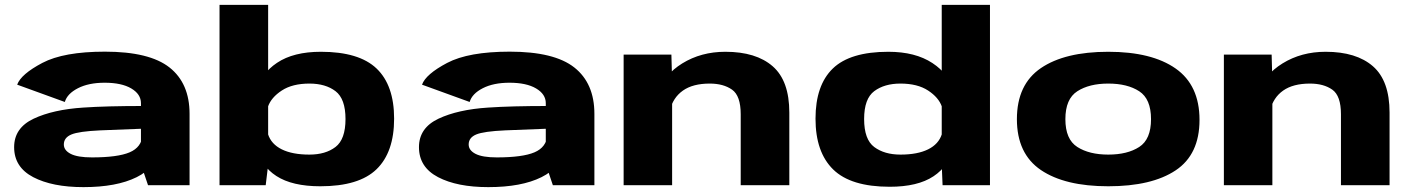

<svg xmlns="http://www.w3.org/2000/svg" viewBox="-20 -760 5794 788"><path d="M558.5 -86V-336.5Q558.5 -373.5 518.8 -397Q479 -420.5 409.5 -420.5Q344 -420.5 300 -398Q256 -375.5 246 -341.5L50.5 -412.5Q66 -455.5 153.8 -501.8Q241.5 -548 410.5 -548Q593.5 -548 675.8 -483Q758 -418 758 -292.5V0H587.5ZM634.5 -152.5Q623 -73.5 540.8 -32.8Q458.5 8 322.5 8Q194.5 8 116.2 -33Q38 -74 38 -156Q38 -235 118 -272.8Q198 -310.5 322 -318.5Q416 -325 571 -325V-232Q464 -228 392 -225Q303.5 -221 272.8 -208Q242 -195 242 -167Q242 -143 270.2 -128.5Q298.5 -114 357.5 -114Q463 -114 512 -134.8Q561 -155.5 565.5 -206.5Z M1294.5 4.5Q1179.5 4.5 1114.5 -37.5Q1049.5 -79.5 1039 -151.5L1080 -209.5Q1093 -168.5 1136.5 -147Q1180 -125.5 1250 -125.5Q1316 -125.5 1357 -156.8Q1398 -188 1398 -271.5Q1398 -354.5 1357 -385.8Q1316 -417 1250 -417Q1180 -417 1136.5 -388.5Q1093 -360 1080 -322.5L1039 -389.5Q1049.5 -457 1117 -502.2Q1184.5 -547.5 1297 -547.5Q1453.5 -547.5 1525.5 -478.8Q1597.5 -410 1597.5 -273Q1597.5 -135.5 1525.5 -65.5Q1453.5 4.5 1294.5 4.5ZM881 -740H1080.5V-83L1070.5 0H881Z M2220 -86V-336.5Q2220 -373.5 2180.2 -397Q2140.5 -420.5 2071 -420.5Q2005.5 -420.5 1961.5 -398Q1917.5 -375.5 1907.5 -341.5L1712 -412.5Q1727.5 -455.5 1815.2 -501.8Q1903 -548 2072 -548Q2255 -548 2337.2 -483Q2419.5 -418 2419.5 -292.5V0H2249ZM2296 -152.5Q2284.5 -73.5 2202.2 -32.8Q2120 8 1984 8Q1856 8 1777.8 -33Q1699.5 -74 1699.5 -156Q1699.5 -235 1779.5 -272.8Q1859.5 -310.5 1983.5 -318.5Q2077.5 -325 2232.5 -325V-232Q2125.5 -228 2053.5 -225Q1965 -221 1934.2 -208Q1903.5 -195 1903.5 -167Q1903.5 -143 1931.8 -128.5Q1960 -114 2019 -114Q2124.5 -114 2173.5 -134.8Q2222.5 -155.5 2227 -206.5Z M3020 -291Q3020 -367 2984.5 -392Q2949 -417 2893 -417Q2823.5 -417 2782.8 -388.2Q2742 -359.5 2729 -306L2691.5 -386Q2703 -452 2780.2 -499.8Q2857.5 -547.5 2957 -547.5Q3083 -547.5 3151.2 -488Q3219.5 -428.5 3219.5 -298V0H3020ZM2539.5 -536H2735.5L2738.5 -426V0H2539.5Z M3631.5 6.5Q3472 6.5 3399.5 -64.5Q3327 -135.5 3327 -273Q3327 -410 3398 -478.8Q3469 -547.5 3626 -547.5Q3736.5 -547.5 3806.8 -501.2Q3877 -455 3886.5 -389.5L3845.5 -322.5Q3832.5 -360 3789 -388.5Q3745.5 -417 3675.5 -417Q3610 -417 3568.2 -386Q3526.5 -355 3526.5 -271.5Q3526.5 -187.5 3568.2 -156.5Q3610 -125.5 3675.5 -125.5Q3745.5 -125.5 3789 -147Q3832.5 -168.5 3845.5 -209.5L3886.5 -151.5Q3876 -79.5 3811.2 -36.5Q3746.5 6.5 3631.5 6.5ZM3848.5 0 3845 -84V-740H4043V0Z M4528.5 4.5Q4350.5 4.5 4252 -62.2Q4153.5 -129 4153.5 -271Q4153.5 -413.5 4252 -480.5Q4350.5 -547.5 4528.5 -547.5Q4707 -547.5 4805 -478.8Q4903 -410 4903 -268Q4903 -126 4805 -60.8Q4707 4.5 4528.5 4.5ZM4528.5 -125.5Q4607 -125.5 4655.5 -156.8Q4704 -188 4704 -271Q4704 -354 4655.5 -385.5Q4607 -417 4528.5 -417Q4450.5 -417 4401.5 -385.5Q4352.5 -354 4352.5 -271Q4352.5 -188 4401.5 -156.8Q4450.5 -125.5 4528.5 -125.5Z M5483.5 -291Q5483.5 -367 5448 -392Q5412.5 -417 5356.5 -417Q5287 -417 5246.2 -388.2Q5205.5 -359.5 5192.5 -306L5155 -386Q5166.5 -452 5243.8 -499.8Q5321 -547.5 5420.5 -547.5Q5546.5 -547.5 5614.8 -488Q5683 -428.5 5683 -298V0H5483.5ZM5003 -536H5199L5202 -426V0H5003Z"/></svg>

Font: Anybody Wide
Style: Bold
Weight: 700
Width: 7
Designer: Tyler Finck
Foundry: Etcetera Type Company
Version: Version 1.000; ttfautohint (v1.8)